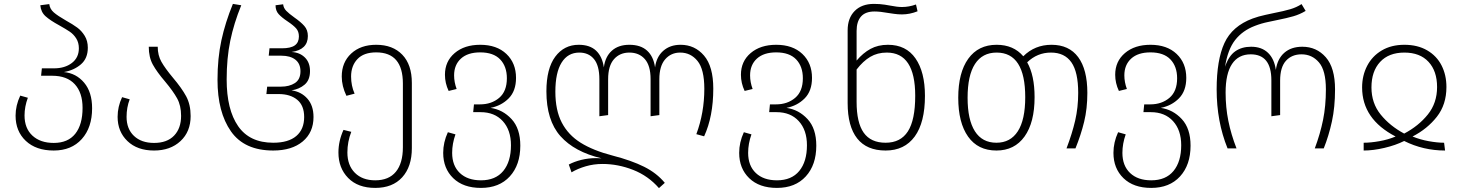

<svg xmlns="http://www.w3.org/2000/svg" viewBox="-20 -762 7515 986"><path d="M453 -206Q453 -107 400 -48Q347 11 256 11Q165 11 112.5 -38.5Q60 -88 60 -168Q60 -220 84 -271L123 -260Q106 -214 106 -169Q106 -103 146.5 -65.5Q187 -28 256 -28Q329 -28 366.5 -75Q404 -122 404 -208Q404 -286 364 -329.5Q324 -373 248 -373H191L195 -411H257Q313 -411 349 -438.5Q385 -466 385 -514Q385 -543 371.5 -564.5Q358 -586 338 -599.5Q318 -613 284 -632Q238 -657 214 -678.5Q190 -700 187 -735L233 -741Q236 -716 256 -698.5Q276 -681 318 -657Q354 -637 376.5 -620.5Q399 -604 415 -578Q431 -552 431 -517Q431 -462 395.5 -431.5Q360 -401 308 -392Q371 -386 412 -337.5Q453 -289 453 -206Z M868 -363Q913 -310 936 -267.5Q959 -225 959 -166Q959 -86 907 -37.5Q855 11 771 11Q685 11 634.5 -37.5Q584 -86 584 -162Q584 -214 607 -263L646 -252Q630 -210 630 -162Q630 -100 668 -64Q706 -28 771 -28Q838 -28 874 -65.5Q910 -103 910 -167Q910 -220 889.5 -257Q869 -294 828 -343Q786 -392 765 -430Q744 -468 744 -522H790Q790 -478 809 -444.5Q828 -411 868 -363Z M1097 -352Q1097 -463 1117 -555Q1137 -647 1176 -742L1219 -735Q1181 -642 1162.5 -552.5Q1144 -463 1144 -354Q1144 -199 1203 -114Q1262 -29 1383 -29Q1461 -29 1501.5 -63.5Q1542 -98 1542 -161Q1542 -220 1506.5 -249.5Q1471 -279 1411 -279H1348L1352 -317H1423Q1466 -317 1494.5 -335.5Q1523 -354 1523 -396Q1523 -435 1497 -455.5Q1471 -476 1425 -476H1360L1364 -514H1428Q1473 -514 1494 -529Q1515 -544 1515 -575Q1515 -600 1501 -616Q1487 -632 1457 -652Q1427 -672 1411 -689.5Q1395 -707 1395 -735L1434 -740Q1436 -721 1450 -706.5Q1464 -692 1492 -672Q1525 -649 1543 -628.5Q1561 -608 1561 -577Q1561 -507 1477 -495Q1519 -493 1545.5 -467Q1572 -441 1572 -397Q1572 -351 1544.5 -327.5Q1517 -304 1477 -298Q1527 -291 1558.5 -255.5Q1590 -220 1590 -161Q1590 -82 1534.5 -35.5Q1479 11 1383 11Q1235 11 1166 -87.5Q1097 -186 1097 -352Z M2095 -336V-1Q2095 94 2045.5 148.5Q1996 203 1907 203Q1818 203 1768 152Q1718 101 1718 21Q1718 -38 1744 -95L1784 -85Q1764 -34 1764 21Q1764 87 1802.5 125.5Q1841 164 1907 164Q1977 164 2013 120Q2049 76 2049 -6V-333Q2049 -493 1912 -493Q1848 -493 1815.5 -458.5Q1783 -424 1783 -369Q1783 -322 1801 -281L1759 -270Q1735 -320 1735 -369Q1735 -442 1783.5 -487Q1832 -532 1912 -532Q1997 -532 2046 -481Q2095 -430 2095 -336Z M2652 -14Q2652 85 2598 144Q2544 203 2450 203Q2359 203 2307.5 153Q2256 103 2256 23Q2256 -31 2280 -83L2319 -72Q2302 -24 2302 23Q2302 89 2341.5 126.5Q2381 164 2450 164Q2525 164 2564.5 116Q2604 68 2604 -16Q2604 -94 2562 -140Q2520 -186 2448 -186H2410L2414 -226H2445Q2504 -226 2543.5 -259.5Q2583 -293 2583 -360Q2583 -421 2548.5 -457Q2514 -493 2446 -493Q2382 -493 2347 -461Q2312 -429 2312 -375Q2312 -340 2325 -305L2284 -295Q2265 -335 2265 -378Q2265 -447 2315 -489.5Q2365 -532 2446 -532Q2531 -532 2580.5 -485Q2630 -438 2630 -362Q2630 -295 2592.5 -257Q2555 -219 2499 -208Q2562 -199 2607 -150.5Q2652 -102 2652 -14Z M3643 -307Q3643 -164 3596 -62L3556 -73Q3597 -183 3597 -306Q3597 -406 3562 -449Q3527 -492 3473 -492Q3426 -492 3396 -457.5Q3366 -423 3366 -355V-171L3321 -165V-356Q3321 -425 3291.5 -458.5Q3262 -492 3212 -492Q3163 -492 3133 -458Q3103 -424 3103 -355V-171L3058 -165V-355Q3058 -425 3030.5 -458.5Q3003 -492 2955 -492Q2896 -492 2864 -440.5Q2832 -389 2832 -291Q2832 -196 2865 -132.5Q2898 -69 2962 -29Q3026 11 3126 37Q3223 62 3288 94.5Q3353 127 3394 177L3364 204Q3309 141 3231.5 110.5Q3154 80 3074 80Q3029 80 2988 92Q2947 104 2915 123L2901 83Q2929 68 2965.5 59Q3002 50 3042 50Q3060 50 3069 51Q2930 18 2858 -63Q2786 -144 2786 -293Q2786 -410 2831.5 -471Q2877 -532 2952 -532Q3009 -532 3041 -502Q3073 -472 3081 -416Q3088 -471 3122 -501.5Q3156 -532 3212 -532Q3270 -532 3303 -502Q3336 -472 3344 -416Q3351 -470 3386 -501Q3421 -532 3475 -532Q3548 -532 3595.5 -476.5Q3643 -421 3643 -307Z M4172 -14Q4172 85 4118 144Q4064 203 3970 203Q3879 203 3827.5 153Q3776 103 3776 23Q3776 -31 3800 -83L3839 -72Q3822 -24 3822 23Q3822 89 3861.5 126.5Q3901 164 3970 164Q4045 164 4084.5 116Q4124 68 4124 -16Q4124 -94 4082 -140Q4040 -186 3968 -186H3930L3934 -226H3965Q4024 -226 4063.5 -259.5Q4103 -293 4103 -360Q4103 -421 4068.5 -457Q4034 -493 3966 -493Q3902 -493 3867 -461Q3832 -429 3832 -375Q3832 -340 3845 -305L3804 -295Q3785 -335 3785 -378Q3785 -447 3835 -489.5Q3885 -532 3966 -532Q4051 -532 4100.5 -485Q4150 -438 4150 -362Q4150 -295 4112.5 -257Q4075 -219 4019 -208Q4082 -199 4127 -150.5Q4172 -102 4172 -14Z M4730 -270Q4730 -133 4677.5 -61Q4625 11 4528 11Q4431 11 4382 -51Q4333 -113 4333 -233V-606Q4333 -669 4369 -705.5Q4405 -742 4468 -742Q4498 -742 4523.5 -738Q4549 -734 4553 -733Q4588 -726 4612 -726Q4648 -726 4684 -739L4692 -704Q4652 -688 4612 -688Q4591 -688 4571 -691Q4551 -694 4544 -695Q4500 -703 4471 -703Q4424 -703 4401.5 -677Q4379 -651 4379 -603V-451Q4412 -490 4450.5 -511Q4489 -532 4540 -532Q4633 -532 4681.5 -462Q4730 -392 4730 -270ZM4680 -270Q4680 -492 4534 -492Q4486 -492 4449 -470Q4412 -448 4379 -405V-239Q4379 -132 4415.5 -80.5Q4452 -29 4528 -29Q4605 -29 4642.5 -87.5Q4680 -146 4680 -270Z M5564 -285Q5564 -204 5547.5 -136.5Q5531 -69 5503 0H5457Q5486 -76 5501.5 -143Q5517 -210 5517 -285Q5517 -392 5482 -442Q5447 -492 5377 -492Q5307 -492 5255 -442Q5293 -375 5293 -263Q5293 -133 5241.5 -61Q5190 11 5097 11Q5002 11 4951.5 -60.5Q4901 -132 4901 -260Q4901 -389 4952.5 -460.5Q5004 -532 5098 -532Q5185 -532 5235 -473Q5294 -532 5380 -532Q5470 -532 5517 -468.5Q5564 -405 5564 -285ZM5245 -263Q5245 -492 5098 -492Q5025 -492 4987 -433.5Q4949 -375 4949 -260Q4949 -147 4986.5 -88Q5024 -29 5097 -29Q5169 -29 5207 -88Q5245 -147 5245 -263Z M6094 -14Q6094 85 6040 144Q5986 203 5892 203Q5801 203 5749.5 153Q5698 103 5698 23Q5698 -31 5722 -83L5761 -72Q5744 -24 5744 23Q5744 89 5783.5 126.5Q5823 164 5892 164Q5967 164 6006.5 116Q6046 68 6046 -16Q6046 -94 6004 -140Q5962 -186 5890 -186H5852L5856 -226H5887Q5946 -226 5985.5 -259.5Q6025 -293 6025 -360Q6025 -421 5990.5 -457Q5956 -493 5888 -493Q5824 -493 5789 -461Q5754 -429 5754 -375Q5754 -340 5767 -305L5726 -295Q5707 -335 5707 -378Q5707 -447 5757 -489.5Q5807 -532 5888 -532Q5973 -532 6022.5 -485Q6072 -438 6072 -362Q6072 -295 6034.5 -257Q5997 -219 5941 -208Q6004 -199 6049 -150.5Q6094 -102 6094 -14Z M6228 -303Q6228 -454 6268 -541Q6308 -628 6413 -667Q6443 -678 6478 -685.5Q6513 -693 6522 -695Q6573 -705 6605.5 -714.5Q6638 -724 6664 -741L6685 -706Q6655 -688 6622 -678.5Q6589 -669 6539 -659Q6531 -657 6494 -649.5Q6457 -642 6424 -629Q6361 -605 6323 -556.5Q6285 -508 6271 -419Q6290 -475 6323.5 -498.5Q6357 -522 6405 -522Q6459 -522 6491.5 -491Q6524 -460 6532 -403Q6540 -460 6575.5 -491Q6611 -522 6668 -522Q6741 -522 6788.5 -468Q6836 -414 6836 -303Q6836 -212 6820 -138.5Q6804 -65 6778 0H6732Q6760 -75 6774.5 -146.5Q6789 -218 6789 -303Q6789 -400 6753.5 -441.5Q6718 -483 6664 -483Q6614 -483 6584 -450Q6554 -417 6554 -348V-171L6509 -165V-350Q6509 -483 6403 -483Q6340 -483 6307 -433.5Q6274 -384 6274 -287Q6274 -211 6288 -141.5Q6302 -72 6330 0H6284Q6228 -138 6228 -303Z M7192 -532Q7260 -532 7309 -503.5Q7358 -475 7383 -426Q7408 -377 7408 -315Q7408 -225 7359 -162.5Q7310 -100 7234 -61Q7273 -45 7317 -37Q7361 -29 7396 -29L7401 11Q7289 11 7191 -38Q7147 -16 7089.5 -2.5Q7032 11 6983 11V-29Q7019 -29 7064 -37Q7109 -45 7147 -61Q6975 -150 6975 -313Q6975 -374 7001 -424Q7027 -474 7076 -503Q7125 -532 7192 -532ZM7191 -76Q7265 -115 7312.5 -174Q7360 -233 7360 -315Q7360 -397 7316 -444.5Q7272 -492 7192 -492Q7112 -492 7067.5 -444Q7023 -396 7023 -313Q7023 -232 7070.5 -173.5Q7118 -115 7191 -76Z"/></svg>

Font: FiraGO ExtraLight
Style: Regular
Weight: 200
Designer: bBox Type
Foundry: bBox Type GmbH
Version: Version 1.001